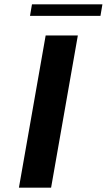

<svg xmlns="http://www.w3.org/2000/svg" viewBox="-20 -863 491 883"><path d="M190 -700H338L215 0H67ZM127 -843H451L442 -790H118Z"/></svg>

Font: Fahkwang SemiBold
Style: Italic
Weight: 600
Italic angle: -10°
Version: Version 1.000; ttfautohint (v1.6)